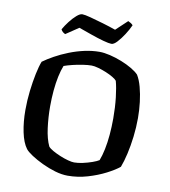

<svg xmlns="http://www.w3.org/2000/svg" viewBox="-97 -1002 958 1084"><g transform="rotate(10 382.0 -459.5)"><path d="M364 0Q330 0 291 -11.5Q252 -23 215.5 -40.5Q179 -58 151.5 -76Q124 -94 113 -108Q89 -140 77 -198Q65 -256 65 -324Q65 -380 71.5 -434.5Q78 -489 87.5 -534.5Q97 -580 108 -608Q134 -627 170 -647Q206 -667 249 -684Q292 -701 336 -710.5Q380 -720 421 -720Q447 -720 481 -712Q515 -704 549 -690.5Q583 -677 610 -661Q637 -645 651 -630Q667 -604 677.5 -565Q688 -526 693.5 -480.5Q699 -435 699 -389Q699 -335 692.5 -281.5Q686 -228 675.5 -182Q665 -136 652 -102Q627 -81 580.5 -57Q534 -33 478 -16.5Q422 0 364 0ZM387 -80Q409 -80 436.5 -86Q464 -92 489.5 -101Q515 -110 527 -118Q538 -146 546 -184.5Q554 -223 558 -269Q562 -315 562 -363Q562 -427 555.5 -483Q549 -539 539 -575Q533 -583 515.5 -593.5Q498 -604 475 -613.5Q452 -623 429 -629.5Q406 -636 390 -636Q369 -636 339.5 -631.5Q310 -627 281.5 -620Q253 -613 234 -606Q223 -579 215 -541.5Q207 -504 203 -459.5Q199 -415 199 -368Q199 -306 207 -245Q215 -184 234 -144Q242 -134 261.5 -123Q281 -112 305 -102Q329 -92 351.5 -86Q374 -80 387 -80ZM478 -776Q464 -776 431 -785Q398 -794 358.5 -808Q319 -822 285 -834L212 -785Q206 -787 198.5 -793Q191 -799 187 -808Q200 -831 218.5 -855Q237 -879 256 -895.5Q275 -912 288 -912Q302 -912 336 -903Q370 -894 410.5 -882Q451 -870 485 -858L550 -919Q559 -915 566 -910.5Q573 -906 578 -900Q566 -873 547.5 -844.5Q529 -816 510.5 -796Q492 -776 478 -776Z"/></g></svg>

Font: Texturina Medium 12pt SemiBold
Style: Regular
Weight: 600
Version: Version 1.002